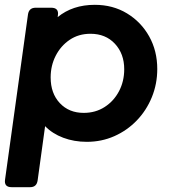

<svg xmlns="http://www.w3.org/2000/svg" viewBox="-21 -576 712 796"><path d="M27 200Q-5 200 0 168L95 -516Q99 -544 127 -544H191Q224 -544 219 -512L218 -505Q280 -556 372 -556Q447 -556 505.5 -520.5Q564 -485 597.5 -425Q631 -365 631 -290Q631 -228 608.5 -173Q586 -118 546 -76.5Q506 -35 453 -11.5Q400 12 339 12Q286 12 241 -5Q196 -22 166 -53L135 172Q131 200 104 200ZM326 -108Q375 -108 413 -132.5Q451 -157 472.5 -198Q494 -239 494 -289Q494 -353 455.5 -394.5Q417 -436 354 -436Q305 -436 268 -411Q231 -386 210 -345Q189 -304 189 -255Q189 -189 227 -148.5Q265 -108 326 -108Z"/></svg>

Font: Pitagon Sans Text Bold
Style: Italic
Weight: 700
Italic angle: -8°
Designer: Travis Tran
Foundry: Pitagon
Version: Version 1.001; ttfautohint (v1.8.4.7-5d5b);gftools[0.9.26]